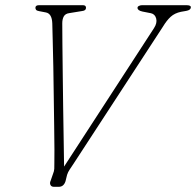

<svg xmlns="http://www.w3.org/2000/svg" viewBox="-20 -720 756 740"><path d="M510 -690Q510 -694.5 515.5 -697.2Q521 -700 527.5 -700H698Q715.5 -700 715.5 -692.5Q715.5 -681 697.5 -678L677.5 -674.5Q653.5 -669.5 638 -655.5Q622.5 -641.5 607.5 -616.5L261.5 -86Q255 -76 248.5 -66.5Q242 -57 238.5 -46L232.5 -21.5Q225.5 0 206.5 0H188Q178 0 174.5 -7.2Q171 -14.5 175 -23L183.5 -47.5Q189 -61 189.2 -69.5Q189.5 -78 189.5 -92.5Q190 -105.5 189.8 -143.5Q189.5 -181.5 188.8 -234.5Q188 -287.5 187.2 -346.8Q186.5 -406 185.5 -462.5Q184.5 -519 183.2 -563.5Q182 -608 181.5 -630.5Q180 -667.5 157 -672L131 -677Q122 -678.5 119.2 -682Q116.5 -685.5 116.5 -690Q116.5 -700 130.5 -700H299.5Q311.5 -700 311.5 -690Q311.5 -679 296.5 -677.5L247.5 -669.5Q232 -667.5 226 -657Q220 -646.5 220 -630.5Q220 -604 220.5 -552Q221 -500 221.8 -434.8Q222.5 -369.5 223.5 -302Q224.5 -234.5 225.5 -175.2Q226.5 -116 227 -78L573.5 -611.5Q586.5 -631.5 582 -648.5Q577.5 -665.5 562 -669L529 -675.5Q510 -679.5 510 -690Z"/></svg>

Font: Fraunces 9pt S050 Thin
Style: Italic
Weight: 100
Italic angle: -16°
Version: Version 1.000; ttfautohint (v1.8.3)